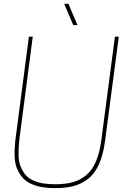

<svg xmlns="http://www.w3.org/2000/svg" viewBox="-20 -970 660 996"><path d="M267.1 5.9Q230.5 5.9 201.2 1.2Q171.9 -3.4 145.3 -14.6Q118.7 -25.9 101.1 -44.2Q83.5 -62.5 70.8 -89.6Q58.1 -116.7 56.2 -153.6Q54.2 -190.4 59.1 -238.8L129.9 -779.8H149.9L80.1 -244.1Q75.2 -198.7 76.2 -164.1Q77.1 -129.4 87.9 -104Q98.6 -78.6 114 -61.3Q129.4 -43.9 153.3 -33.4Q177.2 -22.9 204.6 -18.6Q231.9 -14.2 267.1 -14.2Q319.8 -14.2 358.2 -24.9Q396.5 -35.6 427.5 -61.5Q458.5 -87.4 477.8 -132.8Q497.1 -178.2 505.9 -245.1L576.2 -779.8H596.2L524.9 -238.8Q515.6 -168 494.1 -119.4Q472.7 -70.8 438.7 -43.7Q404.8 -16.6 363.5 -5.4Q322.3 5.9 267.1 5.9ZM313 -950.2H335L381.8 -839.8H359.9Z"/></svg>

Font: Cooper Hewitt
Style: Thin Italic
Weight: 702
Designer: Village Type and Design LLC
Foundry: Cooper Hewitt Smithsonian Design Museum
Version: 1.000